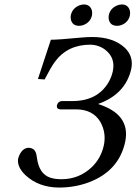

<svg xmlns="http://www.w3.org/2000/svg" viewBox="-20 -823 607 855"><path d="M253.4 -24.9Q332 -24.9 388.7 -78.6Q429.7 -118.2 442.4 -175.8Q454.1 -231.4 426.8 -280.3Q393.6 -335.4 320.3 -335.9H247.6Q231 -337.9 233.4 -354Q238.8 -372.1 255.4 -373H302.2Q417 -373 465.8 -460.9Q477.5 -482.9 482.4 -505.9Q495.1 -565.4 447.8 -602.1Q418.5 -623.5 381.8 -624Q280.3 -624 224.1 -547.4Q206.1 -522.5 178.7 -469.2L148.9 -471.2L206.5 -646Q240.7 -646 342.3 -655.8Q369.1 -658.2 390.6 -658.2Q482.9 -658.2 534.7 -611.3Q576.2 -572.3 564.5 -516.1Q539.1 -403.3 416.5 -359.9Q562.5 -314 537.6 -191.9Q509.8 -62 376 -11.2Q313 12.2 242.7 12.2Q152.3 11.7 93.3 -43Q54.2 -80.6 61 -118.2Q74.7 -161.6 105 -165Q133.3 -165 140.6 -140.1Q143.1 -131.8 144.5 -120.1Q153.8 -49.3 202.6 -32.2Q224.1 -24.9 253.4 -24.9ZM295.4 -754.9Q301.8 -785.6 332.5 -798.8Q343.3 -802.7 352.5 -803.2Q381.3 -803.2 389.2 -776.4Q391.6 -765.6 389.6 -754.9Q382.8 -723.6 351.1 -711.4Q341.3 -708 332.5 -708Q302.7 -708 295.9 -734.9Q293.5 -744.6 295.4 -754.9ZM464.4 -754.9Q470.7 -785.6 501.5 -798.8Q512.2 -802.7 521.5 -803.2Q550.3 -803.2 558.1 -776.4Q560.5 -765.6 558.6 -754.9Q551.8 -723.6 520.5 -711.4Q510.7 -708 501.5 -708Q471.7 -708 464.8 -734.9Q462.4 -744.6 464.4 -754.9Z"/></svg>

Font: Linux Biolinum Slanted O
Style: Slanted
Weight: 400
Designer: Philipp H. Poll
Foundry: Philipp H. Poll
Version: Version 1.0.4